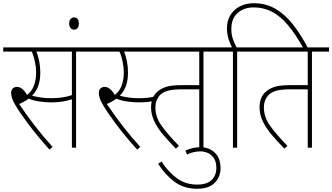

<svg xmlns="http://www.w3.org/2000/svg" viewBox="-20 -916 2061 1191"><path d="M452 -596V0H426V-300Q398 -291 368 -286Q338 -281 297 -281Q266 -281 227.5 -286Q189 -291 158 -304Q131 -284 99 -271Q141 -207 195.5 -136.5Q250 -66 306 -5L287 12Q212 -71 156 -146Q100 -221 73 -268Q59 -292 54 -309Q49 -326 49 -340Q49 -358 59.5 -367.5Q70 -377 85 -377Q119 -377 148 -327Q177 -349 190.5 -385Q204 -421 204 -468Q204 -499 196.5 -534.5Q189 -570 177 -596H0V-622H558V-596ZM296 -307Q333 -307 365.5 -311.5Q398 -316 426 -326V-596H205Q216 -573 223 -537.5Q230 -502 230 -467Q230 -418 217.5 -383.5Q205 -349 179 -322Q203 -316 231.5 -311.5Q260 -307 296 -307Z M409 -770Q409 -788 417.5 -798Q426 -808 439 -808Q469 -808 469 -770Q469 -750 460.5 -741Q452 -732 439 -732Q428 -732 418.5 -741.5Q409 -751 409 -770Z M840 -307Q869 -307 890.5 -309Q912 -311 934 -316L939 -291Q899 -281 841 -281Q810 -281 771.5 -286Q733 -291 702 -304Q675 -284 643 -271Q685 -207 739.5 -136.5Q794 -66 850 -5L831 12Q756 -71 700 -146Q644 -221 617 -268Q603 -292 598 -309Q593 -326 593 -340Q593 -358 603.5 -367.5Q614 -377 629 -377Q663 -377 692 -327Q721 -349 734.5 -385Q748 -421 748 -468Q748 -499 740.5 -534.5Q733 -570 721 -596H544V-622H883V-596H749Q760 -573 767 -537.5Q774 -502 774 -467Q774 -418 761.5 -383.5Q749 -349 723 -322Q747 -316 775.5 -311.5Q804 -307 840 -307Z M1242 -596V0H1216V-362H1110Q1054 -362 1022 -353.5Q990 -345 970 -324Q961 -314 952.5 -295.5Q944 -277 944 -249Q944 -189 982.5 -135.5Q1021 -82 1090 -11L1071 6Q1029 -37 994 -78Q959 -119 938 -161.5Q917 -204 917 -252Q917 -278 926.5 -305Q936 -332 962 -352Q983 -369 1015 -378.5Q1047 -388 1114 -388H1216V-596H869V-622H1348V-596Z M1130 18Q1151 9 1173 3Q1195 -3 1222 -3Q1277 -3 1312.5 31Q1348 65 1348 127Q1348 182 1311.5 218.5Q1275 255 1204 255Q1121 255 1063 212Q1005 169 961 100L982 86Q1026 153 1079 191Q1132 229 1203 229Q1263 229 1292.5 201Q1322 173 1322 125Q1322 88 1307 65.5Q1292 43 1269.5 33Q1247 23 1223 23Q1179 23 1140 43Z M1425 -596H1334V-622H1419Q1407 -645 1397.5 -674.5Q1388 -704 1388 -742Q1388 -787 1409 -822Q1430 -857 1468 -876.5Q1506 -896 1554 -896Q1629 -896 1688.5 -861.5Q1748 -827 1797.5 -764Q1847 -701 1892 -615H1863Q1813 -705 1765.5 -761Q1718 -817 1666.5 -843.5Q1615 -870 1554 -870Q1493 -870 1454 -835.5Q1415 -801 1415 -736Q1415 -702 1425 -673Q1435 -644 1448 -622H1556V-596H1451V0H1425Z M1915 -596V0H1889V-362H1783Q1727 -362 1695 -353.5Q1663 -345 1643 -324Q1634 -314 1625.5 -295.5Q1617 -277 1617 -249Q1617 -189 1655.5 -135.5Q1694 -82 1763 -11L1744 6Q1702 -37 1667 -78Q1632 -119 1611 -161.5Q1590 -204 1590 -252Q1590 -278 1599.5 -305Q1609 -332 1635 -352Q1656 -369 1688 -378.5Q1720 -388 1787 -388H1889V-596H1542V-622H2021V-596Z"/></svg>

Font: Noto Sans Devanagari UI SemiCondensed Thin
Style: Regular
Weight: 100
Width: 4
Designer: Jelle Bosma - Monotype Design Team
Foundry: Monotype Imaging Inc.
Version: Version 2.004